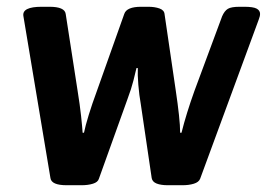

<svg xmlns="http://www.w3.org/2000/svg" viewBox="-20 -545 788 567"><path d="M177 2Q132 2 129 -19L49 -498Q45 -525 103 -525H126Q171 -525 174 -504L209 -278Q216 -235 219.5 -202Q223 -169 224 -153H228Q232 -173 242 -205.5Q252 -238 266 -276L347 -504Q354 -525 397 -525H418Q437 -525 451 -520Q465 -515 466 -503L499 -278Q505 -238 508.5 -205.5Q512 -173 512 -153H516Q530 -209 554 -276L636 -497Q643 -513 653 -519Q663 -525 688 -525H701Q728 -525 738 -519.5Q748 -514 748 -504Q748 -497 744 -487L571 -17Q567 -7 552.5 -2.5Q538 2 519 2H476Q455 2 442.5 -3Q430 -8 428 -19L396 -236Q391 -264 388.5 -294.5Q386 -325 387 -344H383Q380 -331 374 -307Q368 -283 356 -251L272 -17Q269 -7 254.5 -2.5Q240 2 221 2Z"/></svg>

Font: Asap SemiBold
Style: Italic
Weight: 600
Italic angle: -6°
Designer: Pablo Cosgaya
Foundry: Omnibus-Type
Version: Version 3.001; ttfautohint (v1.8.3)